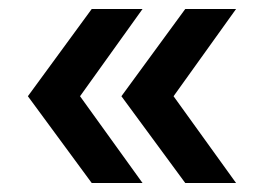

<svg xmlns="http://www.w3.org/2000/svg" viewBox="-20 -481 575 427"><path d="M184 -74 42 -267 184 -461H297L158 -267L297 -74ZM392 -74 250 -267 392 -461H505L366 -267L505 -74Z"/></svg>

Font: Montserrat SemiBold
Style: Regular
Weight: 600
Designer: Julieta Ulanovsky
Foundry: Julieta Ulanovsky
Version: Version 9.000; ttfautohint (v1.8.4.7-5d5b)